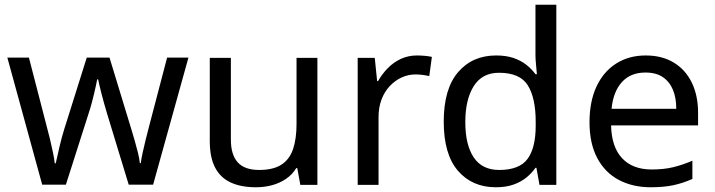

<svg xmlns="http://www.w3.org/2000/svg" viewBox="-20 -780 3016 810"><path d="M431 -303Q425 -324 419 -344.5Q413 -365 408.5 -383.5Q404 -402 400 -418Q396 -434 394 -445H390Q388 -434 384.5 -418Q381 -402 376.5 -383Q372 -364 366.5 -343.5Q361 -323 354 -302L258 -1H158L11 -537H102L176 -251Q184 -222 191 -192.5Q198 -163 203.5 -136.5Q209 -110 211 -91H215Q218 -103 222 -121Q226 -139 230.5 -159Q235 -179 240.5 -199Q246 -219 251 -235L346 -537H442L534 -235Q541 -212 548.5 -186Q556 -160 562 -135.5Q568 -111 570 -92H574Q576 -109 581.5 -134.5Q587 -160 594.5 -190.5Q602 -221 610 -251L685 -537H775L626 -1H523Z M1319 -536V0H1247L1234 -71H1230Q1213 -43 1186 -25Q1159 -7 1127 1.5Q1095 10 1060 10Q996 10 952.5 -10.5Q909 -31 887 -74Q865 -117 865 -185V-536H954V-191Q954 -127 983 -95Q1012 -63 1073 -63Q1133 -63 1167.5 -85.5Q1202 -108 1216.5 -151.5Q1231 -195 1231 -257V-536Z M1739 -546Q1754 -546 1771.5 -544.5Q1789 -543 1802 -540L1791 -459Q1778 -462 1762.5 -464Q1747 -466 1733 -466Q1702 -466 1674 -453Q1646 -440 1624 -416.5Q1602 -393 1589.5 -360Q1577 -327 1577 -286V0H1489V-536H1561L1571 -438H1575Q1592 -468 1616 -492.5Q1640 -517 1671 -531.5Q1702 -546 1739 -546Z M2072 10Q1972 10 1912 -59.5Q1852 -129 1852 -267Q1852 -405 1912.5 -475.5Q1973 -546 2073 -546Q2115 -546 2146 -535.5Q2177 -525 2200 -507Q2223 -489 2239 -467H2245Q2244 -480 2241.5 -505.5Q2239 -531 2239 -546V-760H2327V0H2256L2243 -72H2239Q2223 -49 2200 -30.5Q2177 -12 2145.5 -1Q2114 10 2072 10ZM2086 -63Q2171 -63 2205.5 -109.5Q2240 -156 2240 -250V-266Q2240 -366 2207 -419.5Q2174 -473 2085 -473Q2014 -473 1978.5 -416.5Q1943 -360 1943 -265Q1943 -169 1978.5 -116Q2014 -63 2086 -63Z M2704 -546Q2773 -546 2822.5 -516Q2872 -486 2898.5 -431.5Q2925 -377 2925 -304V-251H2558Q2560 -160 2604.5 -112.5Q2649 -65 2729 -65Q2780 -65 2819.5 -74.5Q2859 -84 2901 -102V-25Q2860 -7 2820 1.5Q2780 10 2725 10Q2649 10 2590.5 -21Q2532 -52 2499.5 -113.5Q2467 -175 2467 -264Q2467 -352 2496.5 -415Q2526 -478 2579.5 -512Q2633 -546 2704 -546ZM2703 -474Q2640 -474 2603.5 -433.5Q2567 -393 2560 -321H2833Q2833 -367 2819 -401Q2805 -435 2776.5 -454.5Q2748 -474 2703 -474Z"/></svg>

Font: binaryv115
Style: Book
Weight: 400
Designer: Jelle Bosma - Monotype Design Team
Foundry: Monotype Imaging Inc.
Version: Version 2.003